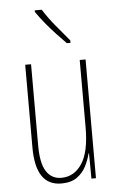

<svg xmlns="http://www.w3.org/2000/svg" viewBox="-55 -894 517 849"><g transform="rotate(-5 204.0 -469.5)"><path d="M337 -620V-93H317L316 -205H314Q307 -176 292.5 -148Q278 -120 252 -101.5Q226 -83 183 -83Q69 -83 69 -252V-620H95V-260Q95 -180 118.5 -144Q142 -108 185 -108Q242 -108 276.5 -160Q311 -212 311 -321V-620ZM163 -856Q189 -815 218.5 -780Q248 -745 277 -710V-699H261Q242 -718 218 -743.5Q194 -769 171.5 -796.5Q149 -824 132 -849V-856Z"/></g></svg>

Font: Noto Sans Kannada UI ExtraCondensed Thin
Style: Regular
Weight: 100
Width: 2
Designer: Jelle Bosma - Monotype Design Team
Foundry: Monotype Imaging Inc.
Version: Version 2.005; ttfautohint (v1.8.4.7-5d5b)